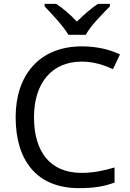

<svg xmlns="http://www.w3.org/2000/svg" viewBox="-20 -964 672 994"><path d="M334 -784H424C448 -829 511 -893 549 -931V-944H487C452 -921 414 -888 378 -852C345 -888 306 -921 271 -944H211V-931C247 -893 308 -829 334 -784ZM403 -645C467 -645 521 -626 565 -606L601 -682C547 -709 477 -724 404 -724C183 -724 61 -574 61 -358C61 -133 170 10 389 10C468 10 520 1 573 -19V-97C519 -81 464 -69 402 -69C238 -69 156 -180 156 -357C156 -536 250 -645 403 -645Z"/></svg>

Font: Noto Sans Cypriot
Style: Regular
Weight: 400
Designer: Monotype Design Team
Foundry: Monotype Imaging Inc.
Version: Version 2.002